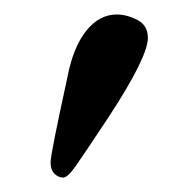

<svg xmlns="http://www.w3.org/2000/svg" viewBox="-20 -582 259 265"><path d="M141.1 -562Q155.3 -562 169.7 -554.4Q184.1 -546.9 184.1 -529.8Q184.1 -502.9 128.9 -418.9Q94.7 -367.2 84 -352.1Q73.2 -336.9 67.1 -336.9Q61 -336.9 55.4 -342Q49.8 -347.2 49.8 -358.2Q49.8 -369.1 73.2 -476.1Q81.1 -517.1 99.1 -539.6Q117.2 -562 141.1 -562Z"/></svg>

Font: Linux Libertine Display
Style: Regular
Weight: 400
Designer: Philipp H. Poll
Foundry: Philipp H. Poll
Version: Version 5.0.9